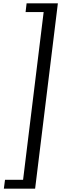

<svg xmlns="http://www.w3.org/2000/svg" viewBox="-20 -869 405 1148"><path d="M3 259H190L326 -849H139L133 -797H241L118 206H10Z"/></svg>

Font: TPK Tissa Web
Style: Italic
Weight: 400
Italic angle: -7°
Designer: Jacques Le Bailly, Suppakit Chalermlarp | Katatrad Co.,Ltd.
Foundry: Jacques Le Bailly, Cadson Demak Co.,Ltd.
Version: Version 5.000;Glyphs 3.1.2 (3151)